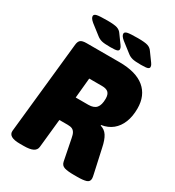

<svg xmlns="http://www.w3.org/2000/svg" viewBox="-206 -996 1021 1119"><g transform="rotate(30 305.0 -436.5)"><path d="M102 2Q62 2 43.5 -9Q25 -20 27 -42L92 -657Q94 -680 105 -690Q116 -700 146 -700H366Q479 -700 536 -652.5Q593 -605 593 -518Q593 -465 577 -425Q561 -385 531 -360.5Q501 -336 457 -329V-325Q486 -317 502.5 -291.5Q519 -266 529 -217L564 -58Q566 -49 567 -43Q568 -37 568 -32Q568 -11 548 -4.5Q528 2 489 2H464Q424 2 402 -4.5Q380 -11 375 -35L347 -176Q343 -199 336 -211Q329 -223 318 -228Q307 -233 288 -233H232L212 -41Q210 -19 189.5 -8.5Q169 2 127 2ZM249 -394H334Q371 -394 387.5 -413.5Q404 -433 404 -475Q404 -504 390.5 -516.5Q377 -529 348 -529H262ZM276 -749Q236 -749 218.5 -753.5Q201 -758 187 -769L120 -821Q107 -832 102 -840Q97 -848 97 -855Q97 -867 115 -871Q133 -875 185 -875Q232 -875 251.5 -868.5Q271 -862 282 -845L322 -790Q329 -780 330.5 -774.5Q332 -769 332 -766Q332 -757 321.5 -753Q311 -749 276 -749ZM482 -749Q442 -749 424.5 -753.5Q407 -758 393 -769L326 -821Q313 -832 308 -840Q303 -848 303 -855Q303 -867 321 -871Q339 -875 391 -875Q438 -875 457.5 -868.5Q477 -862 488 -845L528 -790Q535 -780 536.5 -774.5Q538 -769 538 -766Q538 -757 527.5 -753Q517 -749 482 -749Z"/></g></svg>

Font: Asap Black
Style: Italic
Weight: 900
Italic angle: -6°
Designer: Pablo Cosgaya
Foundry: Omnibus-Type
Version: Version 3.001